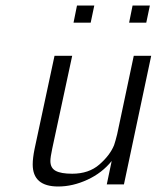

<svg xmlns="http://www.w3.org/2000/svg" viewBox="-20 -677 575 705"><path d="M100.1 -73.2Q100.1 -96.2 106.9 -129.9L180.2 -472.2H245.1L171.9 -131.8Q165 -99.6 165 -85.9Q165 -60.1 184.6 -49.6Q204.1 -39.1 245.1 -39.1Q306.2 -39.1 345 -73Q383.8 -106.9 398.9 -144Q403.8 -158.2 410.2 -184.1L471.2 -472.2H535.2L435.1 0H372.1L390.1 -85.9Q355 -42 301 -17.1Q247.1 7.8 193.8 7.8Q100.1 7.8 100.1 -73.2ZM250 -593.8 262.7 -656.7H326.2L313 -593.8ZM454.1 -593.8 466.8 -656.7H530.3L517.1 -593.8Z"/></svg>

Font: CMU Bright
Style: Oblique
Weight: 500
Italic angle: -12°
Version: Version 0.7.0